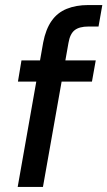

<svg xmlns="http://www.w3.org/2000/svg" viewBox="-20 -740 425 760"><path d="M50 0 151 -572Q161 -624 184 -657Q207 -690 244 -705Q281 -720 329 -720H385L370 -635H330Q294 -635 275.5 -620.5Q257 -606 251 -570L150 0ZM51 -417 65 -501H359L344 -417Z"/></svg>

Font: DM Sans 17pt Medium
Style: Italic
Weight: 500
Italic angle: -10°
Version: Version 4.004;gftools[0.9.30]